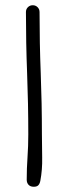

<svg xmlns="http://www.w3.org/2000/svg" viewBox="-20 -704 261 733"><path d="M140 -192Q140 -150 141 -103Q142 -56 134 -14Q132 -3 126.5 3Q121 9 109 9Q96 9 89 1.5Q82 -6 82 -18Q82 -61 85 -103.5Q88 -146 88 -191Q88 -309 83.5 -424.5Q79 -540 79 -658Q79 -669 86.5 -676.5Q94 -684 105 -684Q116 -684 123.5 -676.5Q131 -669 131 -658Q131 -540 135.5 -425Q140 -310 140 -192Z"/></svg>

Font: Wynona
Style: Regular
Weight: 400
Italic angle: -12°
Designer: Kanati
Foundry: Kanati and Michael Everson
Version: Version 2.000